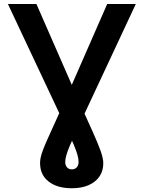

<svg xmlns="http://www.w3.org/2000/svg" viewBox="-20 -748 736 983"><path d="M20.5 -727.5H166.5L391.6 -212.9Q428.2 -132.3 454.3 -74.2Q480.5 -16.1 494.6 23.2Q508.8 62.5 508.8 87.9Q508.8 127 489.3 155.5Q469.7 184.1 433.6 200Q397.5 215.8 347.7 215.8Q273.4 215.8 229.2 181.6Q185.1 147.5 185.1 85.9Q185.1 72.3 188.7 56.2Q192.4 40 200.7 18.1Q209 -3.9 222.9 -34.9Q236.8 -65.9 256.6 -109.6Q276.4 -153.3 303.7 -213.4L528.8 -727.5H675.3L365.7 -65.4Q349.6 -30.8 338.1 -3.7Q326.7 23.4 320.3 44.4Q314 65.4 314 81.5Q314 98.1 323 108.6Q332 119.1 347.7 119.1Q363.8 119.1 373 108.6Q382.3 98.1 382.3 81.1Q382.3 64.9 376.2 43.9Q370.1 22.9 358.9 -4.2Q347.7 -31.2 332 -65.4Z"/></svg>

Font: Inter 18pt SemiBold
Style: Regular
Weight: 600
Designer: Rasmus Andersson
Foundry: rsms
Version: Version 4.001;git-66647c0bb